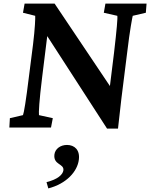

<svg xmlns="http://www.w3.org/2000/svg" viewBox="-20 -710 836 1069"><path d="M615 -417 592 -231 284 -690H117L108 -639L176 -622C177 -610 175 -553 164 -463L141 -283C125 -151 113 -80 108 -69L35 -52L32 0H264L274 -52L197 -69C195 -81 198 -147 215 -283L243 -509L576 6H637C643 -50 649 -102 656 -162L688 -417C703 -545 717 -614 719 -622L792 -639L796 -690H567L558 -639L633 -622C636 -614 630 -545 615 -417ZM239 304 249 339C350 313 411 245 419 179C426 125 395 97 353 97C316 97 287 119 283 150C276 209 337 200 333 238C330 262 301 289 239 304Z"/></svg>

Font: TPK Tissa Web SemiBold
Style: Italic
Weight: 600
Italic angle: -7°
Designer: Jacques Le Bailly, Suppakit Chalermlarp | Katatrad Co.,Ltd.
Foundry: Jacques Le Bailly, Cadson Demak Co.,Ltd.
Version: Version 5.000;Glyphs 3.1.2 (3151)